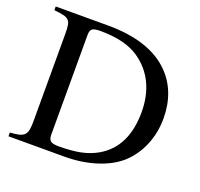

<svg xmlns="http://www.w3.org/2000/svg" viewBox="-117 -791 956 920"><g transform="rotate(20 361.0 -331.0)"><path d="M104 -553Q104 -581 101.5 -597.5Q99 -614 90 -623Q81 -632 63.5 -636Q46 -640 16 -643V-662H286Q389 -662 469 -635.5Q549 -609 600 -557Q642 -515 663.5 -458.5Q685 -402 685 -334Q685 -261 658.5 -197.5Q632 -134 583 -89Q536 -47 462 -23.5Q388 0 300 0H16V-19Q44 -21 61.5 -25Q79 -29 88.5 -39Q98 -49 101 -65.5Q104 -82 104 -109ZM206 -78Q206 -54 217 -45.5Q228 -37 258 -37Q324 -37 370 -46.5Q416 -56 454 -78Q576 -149 576 -327Q576 -408 546 -471Q516 -534 457 -575Q386 -625 258 -625Q227 -625 216.5 -617Q206 -609 206 -586Z"/></g></svg>

Font: Klingon pIqaD vaHbo'
Style: Regular
Weight: 400
Width: 0
Designer: Mike Neff (qa'vaj)
Foundry: Mike Neff and Michael Everson
Version: Version 2.003